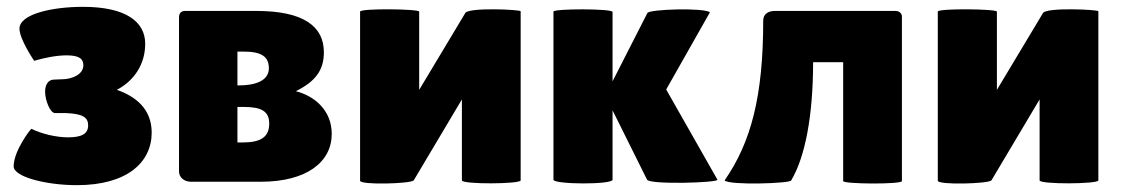

<svg xmlns="http://www.w3.org/2000/svg" viewBox="-20 -532 3285 562"><path d="M20 -45C20 -14 116 10 205 10C351 10 424 -56 424 -144C424 -213 377 -250 322 -269C373 -296 405 -344 405 -404C405 -468 349 -512 223 -512C133 -512 37 -491 37 -448C37 -417 80 -354 80 -354C107 -362 144 -370 175 -370C213 -370 224 -359 224 -341C224 -313 189 -300 162 -300L137 -299C119 -298 112 -281 112 -264C112 -238 127 -201 141 -201H173C223 -199 238 -188 238 -165C238 -139 217 -130 179 -130C145 -130 102 -140 72 -155C70 -155 20 -91 20 -45Z M928 -379C928 -454 870 -500 730 -500H522C509 -500 504 -492 504 -481V-30C504 -13 519 0 539 0H743C878 0 951 -58 951 -140C951 -211 898 -252 846 -265C904 -294 928 -327 928 -379ZM675 -381H693C746 -381 767 -366 767 -332C767 -295 726 -282 679 -282H675ZM675 -219H693C746 -219 768 -206 768 -170C768 -130 742 -115 690 -115H675Z M1332 -241V-4C1332 8 1504 7 1504 -4V-499C1504 -504 1352 -511 1342 -494L1207 -269V-498C1207 -506 1034 -508 1034 -498V-3C1034 10 1182 6 1191 -4Z M1773 -209 1874 -6C1882 9 2084 3 2080 -6L1930 -270L2058 -496C2040 -510 1880 -505 1875 -494L1773 -294V-497C1773 -507 1600 -507 1600 -498V-6C1600 8 1773 9 1773 -6Z M2448 -2C2448 7 2620 8 2620 -2V-484C2620 -492 2613 -500 2601 -500C2522 -500 2301 -500 2248 -500C2229 -500 2214 -491 2214 -472C2214 -249 2178 -115 2101 -4C2113 11 2296 5 2296 -4C2337 -73 2360 -194 2360 -350H2448Z M3023 -241V-4C3023 8 3195 7 3195 -4V-499C3195 -504 3043 -511 3033 -494L2898 -269V-498C2898 -506 2725 -508 2725 -498V-3C2725 10 2873 6 2882 -4Z"/></svg>

Font: Lilita 2
Style: Regular
Weight: 400
Designer: Juan Montoreano
Foundry: Juan Montoreano
Version: Version 2.001